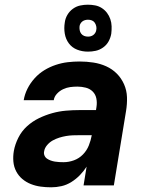

<svg xmlns="http://www.w3.org/2000/svg" viewBox="-20 -790 640 818"><path d="M198 8Q175 8 153 5Q131 2 111 -6Q91 -14 75 -27.5Q59 -41 49 -60Q39 -79 37 -101.5Q35 -124 39 -147Q44 -175 58 -203Q72 -231 95 -252Q118 -273 146 -286.5Q174 -300 203 -308Q232 -316 261 -318.5Q290 -321 319 -321H389L391 -334Q394 -353 390.5 -370.5Q387 -388 375 -400Q363 -412 345.5 -416.5Q328 -421 310 -421Q294 -421 279 -419Q264 -417 249 -410Q234 -403 222.5 -390.5Q211 -378 209 -363H81Q85 -388 97 -412Q109 -436 127.5 -456.5Q146 -477 169 -491Q192 -505 217.5 -513.5Q243 -522 268.5 -525Q294 -528 319 -528Q349 -528 378 -523.5Q407 -519 432.5 -507.5Q458 -496 477.5 -476.5Q497 -457 508.5 -431Q520 -405 521 -376Q522 -347 517 -317L465 0H336L349 -80Q337 -61 320.5 -44Q304 -27 284 -14.5Q264 -2 242 3Q220 8 198 8ZM251 -99Q273 -99 295 -107Q317 -115 333.5 -132Q350 -149 358.5 -170.5Q367 -192 371 -214H319Q304 -214 290 -213.5Q276 -213 261.5 -210.5Q247 -208 232.5 -203.5Q218 -199 204.5 -191.5Q191 -184 180.5 -171.5Q170 -159 168 -145Q166 -136 169.5 -127.5Q173 -119 180.5 -114Q188 -109 196.5 -106Q205 -103 214 -101.5Q223 -100 232.5 -99.5Q242 -99 251 -99ZM355 -570Q330 -570 308.5 -578.5Q287 -587 273.5 -605Q260 -623 256 -646.5Q252 -670 256 -694Q258 -711 267 -726.5Q276 -742 290.5 -752.5Q305 -763 321.5 -766.5Q338 -770 354 -770Q370 -770 385.5 -767Q401 -764 414 -755.5Q427 -747 436 -735Q445 -723 450 -708.5Q455 -694 455.5 -678Q456 -662 454 -646Q451 -629 442.5 -613.5Q434 -598 419 -587.5Q404 -577 387.5 -573.5Q371 -570 355 -570ZM355 -634Q361 -634 366.5 -635.5Q372 -637 377 -640.5Q382 -644 385.5 -649.5Q389 -655 390 -661Q392 -670 390 -678.5Q388 -687 383.5 -693.5Q379 -700 371.5 -703Q364 -706 355 -706Q349 -706 343 -704.5Q337 -703 332 -699.5Q327 -696 323.5 -690.5Q320 -685 319 -679Q318 -670 319.5 -661.5Q321 -653 326 -646.5Q331 -640 338.5 -637Q346 -634 355 -634Z"/></svg>

Font: Iosevka Aile Extrabold
Style: Italic
Weight: 800
Italic angle: -9°
Designer: Belleve Invis
Foundry: Belleve Invis
Version: Version 31.1.0; ttfautohint (v1.8.4)